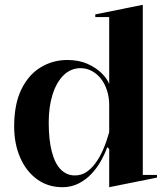

<svg xmlns="http://www.w3.org/2000/svg" viewBox="-20 -765 701 800"><path d="M575 -745V-36H634V-25L435 15V-144L427 -152Q417 -124 400.5 -94.5Q384 -65 361 -40.5Q338 -16 307.5 -0.5Q277 15 240 15Q180 15 134.5 -18Q89 -51 64 -108.5Q39 -166 39 -238Q39 -331 69 -392.5Q99 -454 149.5 -484.5Q200 -515 260 -515Q309 -515 344.5 -499Q380 -483 403 -460.5Q426 -438 435 -415V-694H377V-705ZM316 -481Q275 -481 245 -451.5Q215 -422 199 -371Q183 -320 183 -255Q183 -182 196 -132.5Q209 -83 233.5 -58.5Q258 -34 292 -34Q318 -34 339 -47.5Q360 -61 378 -85.5Q396 -110 410 -142.5Q424 -175 435 -214V-328Q435 -359 426 -387.5Q417 -416 401 -436.5Q385 -457 363 -469Q341 -481 316 -481Z"/></svg>

Font: Kalnia Medium
Style: Regular
Weight: 500
Designer: Frida Medrano
Foundry: Frida Medrano
Version: Version 1.105